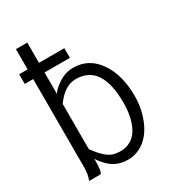

<svg xmlns="http://www.w3.org/2000/svg" viewBox="-181 -839 847 942"><g transform="rotate(-30 242.5 -367.5)"><path d="M123 -81.1Q123 -5.9 110.8 0H45.9Q58.6 -26.9 58.6 -71.3V-570.3H10.7V-625H58.6V-739.7H123V-625H266.6V-570.3H123V-447.8Q132.3 -467.8 171.4 -494.1Q210.4 -520.5 255.4 -520.5Q343.3 -520.5 396 -445.1Q448.7 -369.6 448.7 -249Q448.7 -177.2 421.9 -113.3Q390.6 -40 333 -10.7Q300.8 5.4 267.1 5.4Q233.4 5.4 208.5 -4.4Q183.6 -14.2 166.5 -29.8Q137.7 -56.2 123 -81.1ZM123 -135.7Q172.4 -67.9 210 -55.7Q228.5 -49.3 257.3 -49.3Q286.1 -49.3 312.3 -64.7Q338.4 -80.1 353.5 -107.4Q384.3 -162.6 384.3 -249Q384.3 -465.8 238.8 -465.8Q174.8 -465.8 123 -392.1Z"/></g></svg>

Font: News Cycle
Style: Regular
Weight: 500
Version: Version 0.5.2